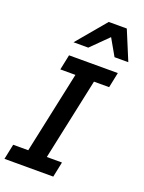

<svg xmlns="http://www.w3.org/2000/svg" viewBox="-175 -1008 813 1087"><g transform="rotate(20 231.0 -465.0)"><path d="M289.1 0H-4.9L14.2 -91.8H105L210 -584H119.1L138.2 -675.8H432.1L413.1 -584H321.8L216.8 -91.8H308.1ZM383.8 -753.9 326.7 -854 225.6 -753.9H136.7L284.7 -930.2H393.6L466.8 -753.9Z"/></g></svg>

Font: Clear Sans Medium
Style: Italic
Weight: 500
Italic angle: -12°
Foundry: Intel Corporation
Version: Version 1.00